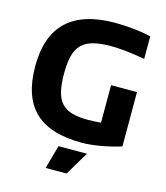

<svg xmlns="http://www.w3.org/2000/svg" viewBox="-138 -857 1018 1181"><g transform="rotate(15 371.0 -266.5)"><path d="M307 70H488L398 220H265ZM438 13Q236 13 138.5 -81Q41 -175 41 -369Q41 -753 448 -753Q505 -753 567.5 -746.5Q630 -740 677 -728V-585Q606 -597 553.5 -602.5Q501 -608 461 -608Q393 -608 347.5 -596Q302 -584 274.5 -556.5Q247 -529 235.5 -483Q224 -437 224 -369Q224 -303 235 -257.5Q246 -212 271 -184.5Q296 -157 337 -145Q378 -133 439 -133Q456 -133 477.5 -134Q499 -135 522 -137V-376H687V-30Q659 -21 626 -13Q593 -5 559.5 1Q526 7 494.5 10Q463 13 438 13Z"/></g></svg>

Font: Encode Sans Wide
Style: Bold
Weight: 700
Designer: Pablo Impallari, Andres Torresi
Foundry: Pablo Impallari, Andres Torresi
Version: Version 1.000; ttfautohint (v1.00) -l 8 -r 50 -G 200 -x 14 -